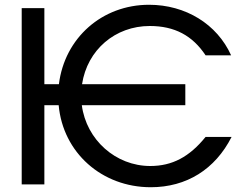

<svg xmlns="http://www.w3.org/2000/svg" viewBox="-20 -773 1035 805"><path d="M71 0H166V-332H226C244 -133 407 12 612 12C762 12 882 -63 951 -199H842C774 -115 702 -77 610 -77C465 -77 342 -187 323 -332H757V-420H324C346 -564 463 -664 608 -664C712 -664 787 -624 842 -541H949C890 -672 758 -753 605 -753C408 -753 251 -614 227 -420H166V-739H71Z"/></svg>

Font: Involve Medium
Style: Regular
Weight: 500
Designer: Stefan Peev
Foundry: Context Ltd.
Version: Version 1.001